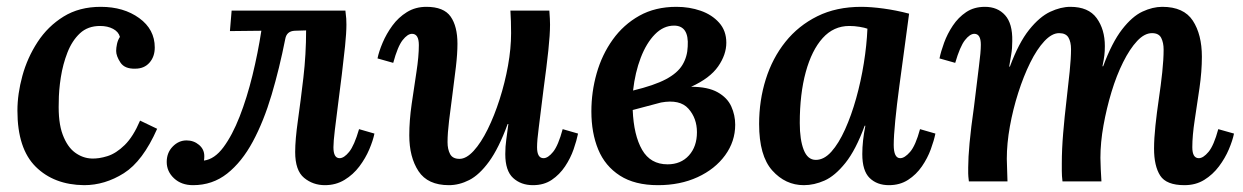

<svg xmlns="http://www.w3.org/2000/svg" viewBox="-20 -531 3639 562"><path d="M275 -511Q342 -511 387.5 -478Q433 -445 433 -392Q433 -365 417.5 -347.5Q402 -330 376 -330Q345 -329 332.5 -348Q320 -367 320 -382Q320 -391 322.5 -402.5Q325 -414 331 -423Q327 -438 311 -446.5Q295 -455 273 -455Q237 -455 214 -433.5Q191 -412 177.5 -377.5Q164 -343 158 -304.5Q152 -266 152 -232Q150 -173 163.5 -137Q177 -101 199.5 -84.5Q222 -68 248 -67Q269 -66 294.5 -74Q320 -82 345 -106.5Q370 -131 390 -178L440 -154Q398 -59 342.5 -24Q287 11 226 11Q138 10 84.5 -43Q31 -96 31 -207Q31 -256 45.5 -309Q60 -362 90 -408Q120 -454 166 -482.5Q212 -511 275 -511Z M545 11Q511 11 489.5 -9Q468 -29 468 -57Q468 -84 485.5 -102Q503 -120 526 -120Q547 -120 562.5 -107Q578 -94 578 -74Q578 -66 577 -61Q608 -65 634 -100Q660 -135 681.5 -190Q703 -245 719 -310.5Q735 -376 745 -441L653 -440L658 -500H991Q993 -484 993.5 -476.5Q994 -469 994 -459Q994 -435 990 -396Q986 -357 980.5 -312.5Q975 -268 969.5 -225.5Q964 -183 960 -149.5Q956 -116 956 -100Q956 -68 974 -68Q987 -68 1002 -86.5Q1017 -105 1031 -153L1076 -140Q1072 -120 1061 -94Q1050 -68 1032 -44Q1014 -20 988.5 -4.5Q963 11 931 11Q896 11 870 -10.5Q844 -32 844 -86Q844 -122 852 -178.5Q860 -235 868 -303.5Q876 -372 876 -442L843 -441Q819 -440 815 -417Q798 -331 775 -253.5Q752 -176 720 -116.5Q688 -57 645 -23Q602 11 545 11Z M1294 11Q1232 11 1205 -30Q1178 -71 1178 -135Q1178 -178 1185 -226.5Q1192 -275 1199 -320.5Q1206 -366 1206 -399Q1206 -432 1186 -432Q1173 -432 1158.5 -413.5Q1144 -395 1131 -347L1085 -360Q1089 -380 1100 -406Q1111 -432 1128.5 -456Q1146 -480 1171 -495.5Q1196 -511 1228 -511Q1279 -511 1299 -482.5Q1319 -454 1319 -403Q1319 -374 1314.5 -335.5Q1310 -297 1304.5 -256Q1299 -215 1294.5 -178Q1290 -141 1290 -115Q1290 -94 1297.5 -80Q1305 -66 1325 -66Q1345 -66 1366.5 -89.5Q1388 -113 1407.5 -152.5Q1427 -192 1442.5 -240.5Q1458 -289 1467 -339Q1476 -389 1476 -434Q1476 -448 1475.5 -468Q1475 -488 1474 -500H1588Q1589 -484 1589.5 -476.5Q1590 -469 1590 -459Q1590 -430 1585 -383Q1580 -336 1571 -270Q1562 -195 1557 -157.5Q1552 -120 1552 -100Q1552 -68 1571 -68Q1584 -68 1599 -86.5Q1614 -105 1627 -153L1672 -140Q1668 -120 1659 -94Q1650 -68 1634 -44Q1618 -20 1595 -4.5Q1572 11 1540 11Q1505 11 1482 -10Q1459 -31 1459 -80Q1459 -102 1462 -123Q1465 -144 1468 -168H1466Q1440 -97 1411.5 -58Q1383 -19 1353.5 -4Q1324 11 1294 11Z M1906 11Q1838 11 1794.5 -17Q1751 -45 1731 -93.5Q1711 -142 1711 -205Q1711 -262 1726.5 -316.5Q1742 -371 1773.5 -415Q1805 -459 1851.5 -485Q1898 -511 1960 -511Q1998 -511 2031 -499.5Q2064 -488 2085 -464.5Q2106 -441 2106 -406Q2106 -371 2082 -336.5Q2058 -302 2003 -277Q2052 -277 2080.5 -261Q2109 -245 2120.5 -219.5Q2132 -194 2132 -166Q2132 -117 2102.5 -76.5Q2073 -36 2022 -12.5Q1971 11 1906 11ZM1833 -266Q1895 -281 1929 -299Q1963 -317 1977.5 -341Q1992 -365 1993 -395Q1997 -456 1953 -456Q1922 -456 1897 -430.5Q1872 -405 1855.5 -362Q1839 -319 1833 -266ZM1832 -209Q1835 -135 1859.5 -92.5Q1884 -50 1934 -50Q1973 -50 1996.5 -76Q2020 -102 2020 -144Q2020 -185 1995 -213Q1970 -241 1915 -231Z M2501 -511Q2529 -511 2566 -506Q2603 -501 2641 -491Q2635 -446 2627.5 -390.5Q2620 -335 2612.5 -279.5Q2605 -224 2600.5 -178Q2596 -132 2596 -107Q2596 -68 2615 -68Q2628 -68 2644 -86.5Q2660 -105 2673 -153L2718 -140Q2714 -120 2704.5 -94Q2695 -68 2678.5 -44Q2662 -20 2638 -4.5Q2614 11 2582 11Q2547 11 2525.5 -10Q2504 -31 2504 -80Q2504 -118 2513 -163H2511Q2485 -92 2454.5 -54Q2424 -16 2393.5 -2.5Q2363 11 2333 11Q2279 11 2240.5 -32Q2202 -75 2202 -168Q2202 -237 2221.5 -299Q2241 -361 2279 -408.5Q2317 -456 2372.5 -483.5Q2428 -511 2501 -511ZM2466 -455Q2420 -455 2388 -419.5Q2356 -384 2338.5 -320Q2321 -256 2321 -171Q2321 -122 2332.5 -92.5Q2344 -63 2368 -63Q2392 -63 2413.5 -87Q2435 -111 2453.5 -152Q2472 -193 2486 -243Q2500 -293 2508.5 -346Q2517 -399 2519 -447Q2511 -450 2496 -452.5Q2481 -455 2466 -455Z M3447 11Q3394 11 3376 -17Q3358 -45 3358 -96Q3358 -125 3362 -163Q3366 -201 3372 -241.5Q3378 -282 3382 -319.5Q3386 -357 3386 -386Q3386 -406 3379 -420Q3372 -434 3352 -434Q3330 -434 3308.5 -411Q3287 -388 3267.5 -349Q3248 -310 3233.5 -262Q3219 -214 3210 -164Q3201 -114 3201 -69Q3201 -55 3202 -36Q3203 -17 3204 0H3090Q3088 -16 3088 -30.5Q3088 -45 3088 -53Q3088 -94 3092 -141.5Q3096 -189 3101.5 -235.5Q3107 -282 3111 -321.5Q3115 -361 3115 -387Q3115 -408 3107.5 -421Q3100 -434 3080 -434Q3059 -434 3037 -410.5Q3015 -387 2995.5 -347.5Q2976 -308 2960.5 -259.5Q2945 -211 2936 -161Q2927 -111 2927 -66Q2927 -52 2928 -32Q2929 -12 2929 0H2816Q2814 -16 2814 -23.5Q2814 -31 2814 -41Q2814 -69 2818 -112.5Q2822 -156 2831 -219Q2840 -296 2845.5 -337.5Q2851 -379 2851 -400Q2851 -432 2832 -432Q2819 -432 2804.5 -413.5Q2790 -395 2776 -347L2730 -360Q2734 -380 2743.5 -406Q2753 -432 2769 -456Q2785 -480 2808 -495.5Q2831 -511 2863 -511Q2900 -511 2922 -486.5Q2944 -462 2943 -411Q2943 -389 2940 -372Q2937 -355 2934 -336H2936Q2962 -406 2992.5 -444Q3023 -482 3054 -496.5Q3085 -511 3113 -511Q3166 -511 3190 -478Q3214 -445 3214 -396Q3214 -381 3212.5 -368.5Q3211 -356 3207 -337H3209Q3235 -407 3264.5 -445Q3294 -483 3324 -497Q3354 -511 3382 -511Q3445 -511 3471.5 -470.5Q3498 -430 3498 -365Q3498 -322 3491 -273.5Q3484 -225 3477 -179.5Q3470 -134 3470 -100Q3470 -68 3489 -68Q3502 -68 3517.5 -86.5Q3533 -105 3546 -153L3592 -140Q3588 -120 3577 -94Q3566 -68 3548 -44Q3530 -20 3505 -4.5Q3480 11 3447 11Z"/></svg>

Font: Lora SemiBold
Style: Italic
Weight: 600
Italic angle: -3°
Designer: Olga Karpushina, Alexei Vanyashin (Cyrillic)
Foundry: Cyreal
Version: Version 3.011; ttfautohint (v1.8.4.7-5d5b)